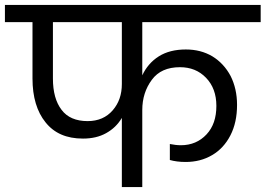

<svg xmlns="http://www.w3.org/2000/svg" viewBox="-47 -760 1079 780"><path d="M1012 -670C1012 -670 1012 -740 1012 -740C1012 -740 -27 -740 -27 -740C-27 -740 -27 -670 -27 -670C-27 -670 85 -670 85 -670C85 -670 85 -441 85 -441C85 -441 85 -441 85 -441C85 -366 103 -306 138 -263C173 -219 223 -197 290 -197C290 -197 290 -197 290 -197C326 -197 357 -204 384 -219C411 -234 432 -254 448 -281C448 -281 448 0 448 0C448 0 531 0 531 0C531 0 531 -313 531 -313C531 -313 531 -313 531 -313C531 -360 544 -401 570 -436C595 -470 633 -487 684 -487C684 -487 684 -487 684 -487C727 -487 762 -473 790 -444C818 -415 832 -377 832 -330C832 -330 832 -330 832 -330C832 -281 819 -243 792 -214C765 -185 730 -170 688 -170C688 -170 688 -170 688 -170C673 -170 658 -172 643 -175C643 -175 643 -110 643 -110C643 -110 643 -110 643 -110C661 -105 682 -102 707 -102C707 -102 707 -102 707 -102C747 -102 783 -111 815 -130C846 -148 871 -175 889 -210C907 -245 916 -286 916 -334C916 -334 916 -334 916 -334C916 -378 907 -417 890 -451C872 -485 847 -512 816 -531C784 -550 748 -559 708 -559C708 -559 708 -559 708 -559C665 -559 628 -550 598 -531C568 -512 546 -486 531 -454C531 -454 531 -670 531 -670C531 -670 1012 -670 1012 -670ZM448 -419C448 -419 448 -419 448 -419C448 -376 436 -341 411 -312C386 -283 352 -268 309 -268C309 -268 309 -268 309 -268C262 -268 226 -283 203 -314C180 -344 168 -386 168 -441C168 -441 168 -670 168 -670C168 -670 448 -670 448 -670C448 -670 448 -419 448 -419Z"/></svg>

Font: Girnar Poppins
Style: Regular
Weight: 500
Designer: Ninad Kale (Devanagari), Jonny Pinhorn (Latin)
Foundry: Indian Type Foundry
Version: ""